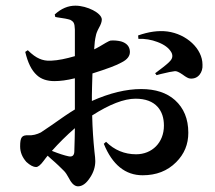

<svg xmlns="http://www.w3.org/2000/svg" viewBox="-20 -598 757 677"><path d="M255 59C270 59 284 49 297 29C310 10 316 -10 316 -30C316 -37 315 -48 313 -64C309 -103 306 -145 305 -191C366 -230 417 -250 458 -250C493 -250 519 -240 536 -221C551 -204 558 -182 558 -155C558 -95 516 -54 460 -54C419 -54 383 -69 354 -98L346 -91C376 -17 422 20 483 20C531 20 570 5 601 -26C630 -55 644 -89 644 -130C644 -179 628 -217 597 -245C568 -271 528 -284 478 -284C425 -284 367 -270 304 -242V-262C304 -277 305 -303 306 -339C357 -355 392 -368 409 -378C429 -388 439 -401 438 -417C437 -434 427 -446 407 -452C394 -455 382 -456 370 -455C368 -455 362 -452 353 -447C338 -438 325 -430 312 -424C313 -444 315 -460 318 -472C319 -479 323 -489 329 -500C336 -512 339 -522 339 -529C339 -552 287 -578 246 -578C220 -578 196 -568 173 -547L175 -538C176 -538 178 -538 181 -537C204 -534 219 -531 228 -528C240 -521 243 -517 244 -494C244 -463 244 -431 244 -400C213 -391 185 -385 160 -384C144 -383 130 -386 119 -391C107 -396 93 -406 78 -421L69 -415C78 -377 91 -350 110 -333C125 -319 146 -312 172 -312C192 -312 216 -315 244 -322V-275V-212C224 -200 196 -181 161 -156C142 -143 129 -134 124 -131C110 -124 95 -120 80 -121C57 -122 51 -114 51 -82C51 -62 58 -44 73 -27C86 -15 98 -9 107 -9C114 -9 123 -16 134 -31C139 -38 144 -44 148 -49C151 -46 155 -43 160 -38C180 -21 195 -6 206 5C211 10 217 19 224 32C233 50 244 59 255 59ZM221 -47C207 -50 188 -56 163 -66C187 -93 214 -120 244 -146C244 -125 243 -97 242 -62C241 -49 234 -44 221 -47ZM684 -335C691 -344 695 -356 694 -370C694 -426 638 -478 570 -487C538 -491 504 -486 467 -473L468 -461C491 -462 514 -458 535 -450C559 -441 576 -429 585 -412C590 -401 588 -391 579 -382C575 -377 561 -365 538 -348C533 -344 529 -341 527 -340L532 -333C535 -334 540 -335 547 -337C571 -343 587 -346 596 -347C602 -348 611 -344 624 -335C636 -326 645 -321 651 -321C665 -320 676 -325 684 -335Z"/></svg>

Font: AllPunType Bold
Style: Regular
Weight: 700
Version: 1.0